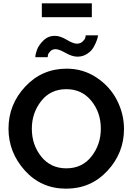

<svg xmlns="http://www.w3.org/2000/svg" viewBox="-20 -1127 796 1152"><path d="M231 -1024V-1107H531V-1024ZM266 -784H192Q192 -801 202 -828.5Q212 -856 240.5 -884Q269 -912 309 -912Q341 -912 380 -888.5Q419 -865 441 -865Q462 -865 475.5 -877.5Q489 -890 491.5 -899.5Q494 -909 494 -915H568Q568 -906 561.5 -887Q555 -868 542 -844.5Q529 -821 503 -804Q477 -787 445 -787Q413 -787 373.5 -809.5Q334 -832 314 -832Q294 -832 282 -819.5Q270 -807 268 -798.5Q266 -790 266 -784ZM31 -355Q31 -500 131.5 -607.5Q232 -715 380 -715Q479 -715 559.5 -661.5Q640 -608 682 -525.5Q724 -443 724 -353Q724 -209 624.5 -102Q525 5 377 5Q227 5 129 -104Q31 -213 31 -355ZM378 -117Q473 -117 529 -188.5Q585 -260 585 -355Q585 -452 528 -522Q471 -592 378 -592Q283 -592 227 -520.5Q171 -449 171 -355Q171 -258 227.5 -187.5Q284 -117 378 -117Z"/></svg>

Font: Raleway-v4020
Style: Bold
Weight: 700
Designer: Matt McInerney, Pablo Impallari, Rodrigo Fuenzalida
Foundry: Matt McInerney, Pablo Impallari, Rodrigo Fuenzalida
Version: Version 4.020;PS 004.020;hotconv 1.0.88;makeotf.lib2.5.64775